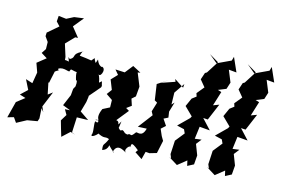

<svg xmlns="http://www.w3.org/2000/svg" viewBox="-103 -1015 1887 1286"><g transform="rotate(15 840.0 -371.5)"><path d="M342 -423C345 -425 384 -407 412 -421C378 -440 378 -410 394 -360C398 -367 405 -357 401 -321L390 -301L386 -256L353 -178L407 -157L372 -155L392 -120L365 -76C375 -41 385 -5 396 30L448 -18L482 -8L458 -17L463 -123L541 -125L478 -168L498 -239L503 -275V-283L568 -359C573 -376 570 -363 563 -400C531 -374 560 -384 525 -449C539 -405 576 -486 539 -494C562 -498 522 -472 500 -534C477 -472 490 -494 503 -495C460 -533 493 -555 458 -516C419 -521 420 -523 375 -527C388 -577 402 -566 379 -554C320 -523 355 -510 320 -490C308 -483 294 -525 315 -470C256 -484 281 -453 287 -473L285 -494L258 -580L314 -638L333 -639L280 -705L338 -776L272 -767L223 -742L170 -748L167 -709L193 -681L121 -619L120 -594L144 -560L145 -511L124 -479L166 -453L107 -406L129 -344L116 -267L68 -282L101 -216L55 -172L97 -159L42 -116L13 -3L56 -15L79 18L146 -18L216 -30L223 -51L219 -121L237 -98L221 -134L266 -243L235 -220L218 -302L223 -297L241 -381C282 -412 267 -378 258 -405C293 -430 339 -393 337 -413Z M802 -104C764 -143 784 -90 750 -130C750 -130 749 -94 759 -174C729 -121 758 -170 723 -173L789 -255L766 -269L799 -293L784 -339L809 -361L815 -430L779 -519L797 -522C778 -532 760 -543 739 -553L695 -497L630 -500L656 -469L616 -427L642 -361L616 -326L660 -296L661 -245L614 -221C575 -135 637 -143 587 -138C612 -157 620 -111 590 -130C581 -116 601 -50 588 -35C591 -9 657 -75 624 -59C683 -28 674 -52 709 -38C686 18 677 -6 683 44C732 32 723 -25 716 -5C757 42 779 48 755 38C773 -37 838 24 852 25C804 12 866 -46 858 -19C867 -36 848 -71 915 -16L903 1L954 35L968 -19L995 -17L1043 -31L1062 -120L1045 -149L1025 -195L1055 -222L1026 -265L1056 -280L1050 -320L1070 -388L1053 -370L1051 -452L1101 -525L1099 -499L1033 -542L1040 -524L947 -492L995 -524L922 -477L938 -368L957 -357L937 -292L950 -268L874 -168L935 -171C917 -100 875 -139 871 -127C835 -78 849 -120 819 -99Z M1261 0 1303 -22 1308 -85 1280 -158 1309 -195 1263 -189 1274 -275 1346 -269 1282 -338 1314 -336 1363 -452 1323 -437 1354 -537 1328 -545 1382 -567 1397 -614 1364 -695 1418 -690 1375 -787 1367 -759 1273 -715 1215 -763 1281 -724 1227 -639 1215 -632 1199 -584 1237 -538 1195 -487 1202 -465 1173 -443 1147 -385 1205 -328 1198 -315 1126 -244 1177 -232 1189 -206 1138 -142 1133 -48 1144 -21 1130 -27 1193 12 1253 -36Z M1523 0 1565 -22 1570 -85 1542 -158 1571 -195 1525 -189 1536 -275 1608 -269 1544 -338 1576 -336 1625 -452 1585 -437 1616 -537 1590 -545 1644 -567 1659 -614 1626 -695 1680 -690 1637 -787 1629 -759 1535 -715 1477 -763 1543 -724 1489 -639 1477 -632 1461 -584 1499 -538 1457 -487 1464 -465 1435 -443 1409 -385 1467 -328 1460 -315 1388 -244 1439 -232 1451 -206 1400 -142 1395 -48 1406 -21 1392 -27 1455 12 1515 -36Z"/></g></svg>

Font: Asimov Aggro
Style: CondIt
Weight: 500
Designer: Google
Version: Version 2.000980; 2014